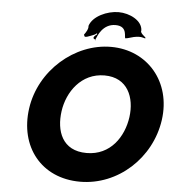

<svg xmlns="http://www.w3.org/2000/svg" viewBox="-67 -1121 1094 1198"><g transform="rotate(5 480.5 -522.5)"><path d="M123 -413C89 -172 235 15 479 15C716 15 920 -172 954 -413C988 -654 828 -840 599 -840C372 -840 157 -654 123 -413ZM326 -413C343 -536 429 -659 574 -659C720 -659 768 -536 751 -413C734 -290 654 -167 504 -167C350 -167 309 -290 326 -413ZM502 -888C507 -898 534 -978 615 -978C697 -978 672 -901 684 -901C696 -901 736 -916 748 -916C778 -920 783 -917 806 -911C818 -911 796 -914 808 -914C809 -920 770 -941 778 -958C777 -1020 697 -1060 627 -1060C556 -1060 466 -1020 447 -958C451 -941 434 -914 424 -902C428 -890 427 -886 444 -890C472 -900 515 -912 507 -931C498 -939 509 -937 493 -937C489 -934 507 -920 505 -910C474 -888 484 -880 499 -876C505 -874 490 -864 502 -888Z"/></g></svg>

Font: Hussar Przerywany
Style: Obl
Weight: 400
Foundry: Cannot Into Space Fonts
Version: Version 0.982